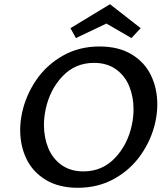

<svg xmlns="http://www.w3.org/2000/svg" viewBox="-20 -886 793 913"><path d="M76 -268Q76 -308 85 -350Q103 -433 152 -505Q201 -577 278.5 -621Q356 -665 453 -665Q544 -665 606 -627.5Q668 -590 698 -527.5Q728 -465 728 -389Q728 -349 719 -307Q701 -224 651.5 -152Q602 -80 524.5 -36.5Q447 7 350 7Q260 7 198 -30.5Q136 -68 106 -130Q76 -192 76 -268ZM607 -292Q615 -330 615 -366Q615 -426 594.5 -476Q574 -526 531.5 -556.5Q489 -587 427 -587Q338 -587 277.5 -523.5Q217 -460 197 -366Q189 -328 189 -292Q189 -232 209.5 -182Q230 -132 272.5 -101.5Q315 -71 377 -71Q466 -71 526.5 -134.5Q587 -198 607 -292ZM605 -705 486 -774 341 -705 315 -752 503 -866 649 -752Z"/></svg>

Font: Ysabeau Semibold
Style: Italic
Weight: 600
Italic angle: -12°
Designer: Christian Thalmann (Catharsis Fonts)
Version: Version 0.003